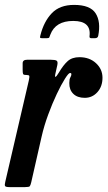

<svg xmlns="http://www.w3.org/2000/svg" viewBox="-30 -764 439 784"><path d="M80.5 -520H177.5Q195.5 -520 201.2 -516.2Q207 -512.5 204 -498L197.5 -469Q192.5 -448.5 196.8 -450.2Q201 -452 210 -467Q228.5 -498.5 246.5 -514.5Q264.5 -530.5 294.5 -530.5Q335.5 -530.5 362 -506Q388.5 -481.5 388.5 -446.5Q388.5 -411 367.8 -387.8Q347 -364.5 316 -364.5Q286 -364.5 269.2 -381Q252.5 -397.5 253 -425Q253 -440.5 257.2 -447.8Q261.5 -455 261.5 -461Q261.5 -466 256 -466Q250 -466 235 -442.2Q220 -418.5 201.8 -380Q183.5 -341.5 166.8 -296Q150 -250.5 140 -206.5L97.5 -19.5Q94.5 -7 91.5 -3.5Q88.5 0 72.5 0H8.5Q-7.5 0 -9.5 -4.8Q-11.5 -9.5 -8.5 -21.5L87.5 -434.5Q91 -450.5 89.5 -454.2Q88 -458 76.5 -458H75Q66 -458 64.2 -462.2Q62.5 -466.5 62.5 -479.5V-505.5Q62.5 -520 80.5 -520ZM272.5 -744Q338.5 -744 360.5 -709.5Q382.5 -675 371 -617.5Q369 -608 357.5 -608H343Q334.5 -608 335.5 -616Q343.5 -678.5 269 -678.5Q196.5 -678.5 175.5 -622.5Q172.5 -615.5 171.5 -611.8Q170.5 -608 161.5 -608H142.5Q134.5 -608 133.8 -610.2Q133 -612.5 135 -620Q149 -676 181.5 -710Q214 -744 272.5 -744Z"/></svg>

Font: Besley* Condensed Medium
Style: Italic
Weight: 500
Width: 3
Italic angle: -13°
Designer: Owen Earl
Foundry: indestructible type*
Version: Version 3.000; ttfautohint (v1.8.3)